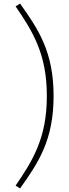

<svg xmlns="http://www.w3.org/2000/svg" viewBox="-20 -919 390 1082"><path d="M93 -899 68 -883C164 -742 244 -616 244 -378C244 -140 164 -14 68 127L93 143C197 -3 282 -130 282 -378C282 -626 197 -753 93 -899Z"/></svg>

Font: Glow Sans SC Normal ExtraLight
Style: Regular
Weight: 200
Designer: Ryoko NISHIZUKA (kana, bopomofo & ideographs); Paul D. Hunt (Latin, Greek & Cyrillic); Sandoll Communications, Soo-young
Version: Version 0.93